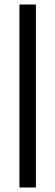

<svg xmlns="http://www.w3.org/2000/svg" viewBox="-20 -830 245 850"><path d="M66 0V-810H139V0Z"/></svg>

Font: Oswald Light
Style: Regular
Weight: 300
Designer: Vernon Adams
Foundry: Vernon Adams
Version: Version 4.103;gftools[0.9.33.dev8+g029e19f]